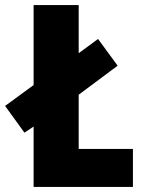

<svg xmlns="http://www.w3.org/2000/svg" viewBox="-43 -734 563 754"><path d="M89 0V-237L53 -213L-23 -318L89 -400V-714H266V-525L342 -581L419 -476L266 -362V-149H479V0Z"/></svg>

Font: Noto Sans Tamil Condensed Black
Style: Regular
Weight: 900
Width: 3
Designer: Jelle Bosma - Monotype Design Team
Foundry: Monotype Imaging Inc.
Version: Version 2.004; ttfautohint (v1.8.4.7-5d5b)